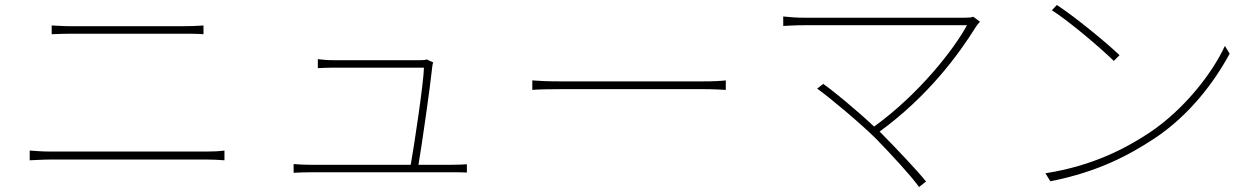

<svg xmlns="http://www.w3.org/2000/svg" viewBox="-20 -725 5040 769"><path d="M187 -623V-588C214 -589 235 -590 266 -590C308 -590 663 -590 709 -590C740 -590 769 -590 795 -588V-623C769 -621 741 -620 709 -620C662 -620 308 -620 266 -620C235 -620 214 -622 187 -623ZM99 -122V-83C128 -84 150 -86 183 -86C235 -86 754 -86 807 -86C831 -86 855 -85 879 -83V-122C855 -119 833 -118 807 -118C754 -118 235 -118 183 -118C150 -118 128 -120 99 -122Z M1156 -68V-33C1178 -34 1198 -35 1224 -35C1272 -35 1732 -35 1793 -35C1810 -35 1834 -35 1850 -34V-67C1834 -66 1809 -65 1790 -65H1656C1670 -146 1703 -378 1711 -455C1711 -461 1713 -469 1715 -475L1689 -487C1685 -485 1676 -484 1664 -484C1601 -484 1339 -484 1313 -484C1289 -484 1274 -486 1253 -488V-452C1274 -453 1287 -454 1314 -454C1340 -454 1602 -454 1678 -454C1677 -396 1638 -135 1625 -65H1224C1198 -65 1178 -66 1156 -68Z M2112 -403V-365C2137 -367 2176 -368 2230 -368C2261 -368 2730 -368 2790 -368C2837 -368 2870 -366 2887 -365V-403C2869 -401 2842 -399 2789 -399C2730 -399 2259 -399 2230 -399C2169 -399 2136 -401 2112 -403Z M3490 -168C3552 -104 3628 -22 3661 24L3689 2C3651 -45 3574 -126 3514 -187L3503 -198C3695 -338 3818 -504 3889 -618C3893 -624 3899 -632 3905 -638L3878 -658C3871 -655 3859 -654 3843 -654C3750 -654 3244 -654 3205 -654C3170 -654 3145 -656 3117 -659V-621C3135 -622 3167 -624 3205 -624C3244 -624 3762 -624 3853 -624C3801 -528 3662 -349 3481 -218C3411 -284 3310 -367 3277 -389L3253 -370C3300 -337 3429 -229 3490 -168Z M4213 -705 4193 -684C4269 -635 4392 -529 4441 -481L4464 -504C4412 -554 4285 -658 4213 -705ZM4167 -31 4187 1C4380 -37 4504 -105 4603 -170C4744 -263 4844 -397 4905 -510L4886 -541C4834 -429 4721 -285 4583 -193C4490 -132 4359 -61 4167 -31Z"/></svg>

Font: Harano Aji Gothic CN ExtraLight
Style: Regular
Weight: 250
Foundry: Masamichi Hosoda
Version: HaranoAjiGothicCN-ExtraLight version 20230610;ttx 4.39.4